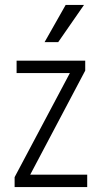

<svg xmlns="http://www.w3.org/2000/svg" viewBox="-20 -755 411 775"><path d="M39 -40 262 -460H47V-510H324V-470L102 -50H332V0H39ZM160 -585 245 -735H319L215 -585Z"/></svg>

Font: Radio Canada Condensed Light
Style: Regular
Weight: 300
Width: 3
Designer: Charles Daoud, Etienne Aubert Bonn, Alexandre Saumier Demers, Jacques Le Bailly
Foundry: Radio-Canada
Version: Version 2.104; ttfautohint (v1.8.4.7-5d5b);gftools[0.9.28.de